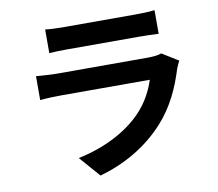

<svg xmlns="http://www.w3.org/2000/svg" viewBox="-87 -871 1174 1032"><g transform="rotate(-10 500.0 -354.5)"><path d="M223 -767V-638C252 -640 295 -641 327 -641C387 -641 654 -641 710 -641C746 -641 793 -640 820 -638V-767C792 -763 743 -762 712 -762C654 -762 390 -762 327 -762C293 -762 251 -763 223 -767ZM904 -477 815 -532C801 -526 774 -522 742 -522C673 -522 316 -522 247 -522C216 -522 173 -525 131 -528V-398C173 -402 223 -403 247 -403C337 -403 679 -403 730 -403C712 -347 681 -285 627 -230C551 -152 431 -86 281 -55L380 58C508 22 636 -46 737 -158C812 -241 855 -338 885 -435C889 -446 897 -464 904 -477Z"/></g></svg>

Font: Noto Sans Mono CJK TC
Style: Bold
Weight: 700
Designer: Ryoko NISHIZUKA 西塚涼子 (kana, bopomofo & ideographs); Paul D. Hunt (Latin, Greek & Cyrillic); Sandoll Communications 산돌커뮤니
Foundry: Adobe
Version: Version 2.004;hotconv 1.0.118;makeotfexe 2.5.65603